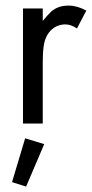

<svg xmlns="http://www.w3.org/2000/svg" viewBox="-20 -446 332 693"><path d="M63 -415.5H134.3V-370.6Q151.9 -391.6 162.6 -402.1Q173.3 -412.6 189.2 -419.2Q205.1 -425.8 228 -425.8Q258.8 -425.8 291.5 -407.7L257.8 -343.3Q235.8 -357.9 216.3 -357.9Q187.5 -357.9 166.5 -339.1Q145.5 -320.3 138.7 -286.1Q134.3 -261.2 134.3 -218.8V0H63ZM139.6 74.2 74.2 227.5 23.4 211.4 70.8 53.2Z"/></svg>

Font: NMS Futura Pro Book
Style: Regular
Weight: 400
Designer: Blend3rman
Version: Version 0.1